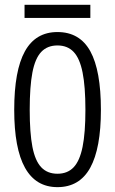

<svg xmlns="http://www.w3.org/2000/svg" viewBox="-20 -768 478 798"><path d="M39.1 -311.5Q39.1 -474.6 83.5 -554.7Q127.9 -634.8 218.8 -634.8Q311.5 -634.8 355.5 -554.7Q399.4 -474.6 399.4 -311.5Q399.4 -151.4 355 -70.8Q310.5 9.8 218.8 9.8Q39.1 9.8 39.1 -311.5ZM335 -311.5Q335 -408.2 323.2 -466.8Q311.5 -525.4 286.1 -552.2Q260.7 -579.1 218.8 -579.1Q176.8 -579.1 151.4 -552.2Q126 -525.4 114.7 -466.8Q103.5 -408.2 103.5 -311.5Q103.5 -215.8 114.7 -157.7Q126 -99.6 151.4 -72.8Q176.8 -45.9 218.8 -45.9Q260.7 -45.9 286.1 -72.8Q311.5 -99.6 323.2 -157.7Q335 -215.8 335 -311.5ZM82 -693.4V-748H355.5V-693.4Z"/></svg>

Font: Sudo Light
Style: Regular
Weight: 300
Monospace: yes
Designer: Jens Kutilek
Foundry: Jens Kutilek
Version: Version 0.040